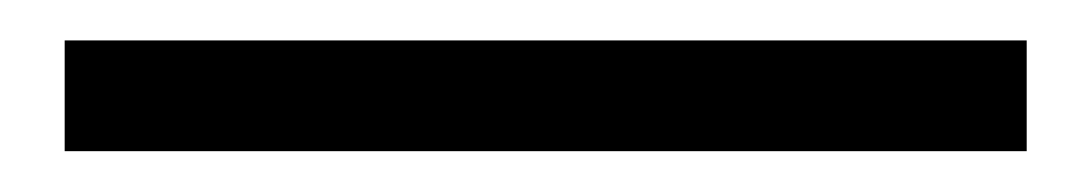

<svg xmlns="http://www.w3.org/2000/svg" viewBox="-20 51 540 95"><path d="M12 125.8V71H488V125.8Z"/></svg>

Font: SourceSans3VF
Style: Regular
Weight: 200
Designer: Paul D. Hunt
Foundry: Adobe
Version: Version 3.052;hotconv 1.1.0;makeotfexe 2.6.0